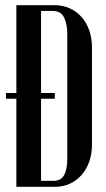

<svg xmlns="http://www.w3.org/2000/svg" viewBox="-20 -719 409 739"><path d="M43 -699H190Q222 -699 248.5 -687Q275 -675 294 -653.5Q313 -632 323.5 -602Q334 -572 334 -536V-162Q334 -127 323.5 -97Q313 -67 294 -45.5Q275 -24 249 -12Q223 0 192 0H43ZM138 -23H186Q215 -23 227 -45.5Q239 -68 239 -109V-587Q239 -627 226.5 -652Q214 -677 182 -677H138ZM3 -361H191V-339H3Z"/></svg>

Font: Moniqa Narrow Heading
Style: Bold
Weight: 700
Width: 4
Designer: Rajesh Rajput
Foundry: Rajesh Rajput
Version: Version 1.000